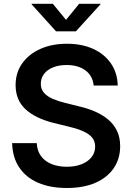

<svg xmlns="http://www.w3.org/2000/svg" viewBox="-20 -965 687 997"><path d="M327.1 11.2Q240.7 11.2 177.7 -16.1Q114.7 -43.5 79.8 -95.7Q44.9 -147.9 43 -221.7H170.9Q172.9 -181.6 193.1 -154.3Q213.4 -127 248 -113Q282.7 -99.1 326.7 -99.1Q370.6 -99.1 403.8 -112.3Q437 -125.5 455.6 -149.2Q474.1 -172.9 474.1 -204.1Q474.1 -231.4 458.7 -250.2Q443.4 -269 413.8 -282.5Q384.3 -295.9 341.8 -306.2L260.3 -326.2Q163.6 -350.1 112.3 -397.9Q61 -445.8 61 -522.9Q61 -587.4 95.2 -635.7Q129.4 -684.1 189.5 -710.9Q249.5 -737.8 327.1 -737.8Q406.2 -737.8 464.8 -710.7Q523.4 -683.6 556.6 -634.8Q589.8 -585.9 591.3 -521H466.3Q461.4 -571.3 423.8 -599.4Q386.2 -627.4 325.7 -627.4Q285.2 -627.4 254.9 -615Q224.6 -602.5 208.3 -580.6Q191.9 -558.6 191.9 -530.3Q191.9 -501.5 208.7 -482.7Q225.6 -463.9 254.4 -451.4Q283.2 -439 318.4 -430.7L388.7 -413.1Q434.6 -402.8 473.6 -385.7Q512.7 -368.7 542 -344Q571.3 -319.3 587.6 -285.2Q604 -251 604 -206.1Q604 -141.1 570.8 -92Q537.6 -43 475.6 -15.9Q413.6 11.2 327.1 11.2ZM254.4 -945.3 322.8 -861.8 391.1 -945.3H502V-942.9L374 -802.2H271L144 -942.9V-945.3Z"/></svg>

Font: Inter 20pt SemiBold
Style: Regular
Weight: 600
Version: Version 4.001;git-66647c0bb